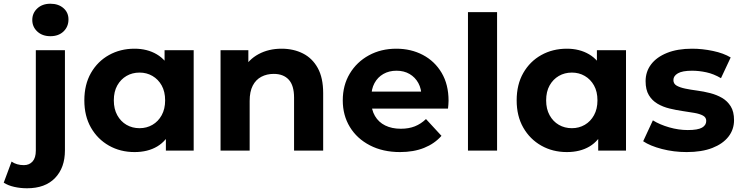

<svg xmlns="http://www.w3.org/2000/svg" viewBox="-113 -807 3978 1029"><path d="M32 202Q-4 202 -37 194.5Q-70 187 -93 172L-51 59Q-24 78 15 78Q44 78 61.5 58.5Q79 39 79 0V-538H235V-1Q235 92 182 147Q129 202 32 202ZM157 -613Q114 -613 87 -638Q60 -663 60 -700Q60 -737 87 -762Q114 -787 157 -787Q200 -787 227 -763.5Q254 -740 254 -703Q254 -664 227.5 -638.5Q201 -613 157 -613Z M608 8Q532 8 471 -26.5Q410 -61 374.5 -123Q339 -185 339 -269Q339 -354 374.5 -416Q410 -478 471 -512Q532 -546 608 -546Q676 -546 727 -516Q778 -486 806 -425Q834 -364 834 -269Q834 -175 807 -113.5Q780 -52 729.5 -22Q679 8 608 8ZM635 -120Q673 -120 704 -138Q735 -156 753.5 -189.5Q772 -223 772 -269Q772 -316 753.5 -349Q735 -382 704 -400Q673 -418 635 -418Q596 -418 565 -400Q534 -382 515.5 -349Q497 -316 497 -269Q497 -223 515.5 -189.5Q534 -156 565 -138Q596 -120 635 -120ZM776 0V-110L779 -270L769 -429V-538H925V0Z M1396 -546Q1460 -546 1510.5 -520.5Q1561 -495 1590 -442.5Q1619 -390 1619 -308V0H1463V-284Q1463 -349 1434.5 -380Q1406 -411 1354 -411Q1317 -411 1287.5 -395.5Q1258 -380 1241.5 -348Q1225 -316 1225 -266V0H1069V-538H1218V-389L1190 -434Q1219 -488 1273 -517Q1327 -546 1396 -546Z M2031 8Q1939 8 1869.5 -28Q1800 -64 1762 -126.5Q1724 -189 1724 -269Q1724 -350 1761.5 -412.5Q1799 -475 1864 -510.5Q1929 -546 2011 -546Q2090 -546 2153.5 -512.5Q2217 -479 2254 -416.5Q2291 -354 2291 -267Q2291 -258 2290 -246.5Q2289 -235 2288 -225H1851V-316H2206L2146 -289Q2146 -331 2129 -362Q2112 -393 2082 -410.5Q2052 -428 2012 -428Q1972 -428 1941.5 -410.5Q1911 -393 1894 -361.5Q1877 -330 1877 -287V-263Q1877 -219 1896.5 -185.5Q1916 -152 1951.5 -134.5Q1987 -117 2035 -117Q2078 -117 2110.5 -130Q2143 -143 2170 -169L2253 -79Q2216 -37 2160 -14.5Q2104 8 2031 8Z M2395 0V-742H2551V0Z M2925 8Q2849 8 2788 -26.5Q2727 -61 2691.5 -123Q2656 -185 2656 -269Q2656 -354 2691.5 -416Q2727 -478 2788 -512Q2849 -546 2925 -546Q2993 -546 3044 -516Q3095 -486 3123 -425Q3151 -364 3151 -269Q3151 -175 3124 -113.5Q3097 -52 3046.5 -22Q2996 8 2925 8ZM2952 -120Q2990 -120 3021 -138Q3052 -156 3070.5 -189.5Q3089 -223 3089 -269Q3089 -316 3070.5 -349Q3052 -382 3021 -400Q2990 -418 2952 -418Q2913 -418 2882 -400Q2851 -382 2832.5 -349Q2814 -316 2814 -269Q2814 -223 2832.5 -189.5Q2851 -156 2882 -138Q2913 -120 2952 -120ZM3093 0V-110L3096 -270L3086 -429V-538H3242V0Z M3567 8Q3498 8 3434.5 -8.5Q3371 -25 3334 -50L3386 -162Q3423 -139 3473.5 -124.5Q3524 -110 3573 -110Q3627 -110 3649.5 -123Q3672 -136 3672 -159Q3672 -178 3654.5 -187.5Q3637 -197 3608 -202Q3579 -207 3544.5 -212Q3510 -217 3475 -225.5Q3440 -234 3411 -251Q3382 -268 3364.5 -297Q3347 -326 3347 -372Q3347 -423 3376.5 -462Q3406 -501 3462 -523.5Q3518 -546 3596 -546Q3651 -546 3708 -534Q3765 -522 3803 -499L3751 -388Q3712 -411 3672.5 -419.5Q3633 -428 3596 -428Q3544 -428 3520 -414Q3496 -400 3496 -378Q3496 -358 3513.5 -348Q3531 -338 3560 -332Q3589 -326 3623.5 -321.5Q3658 -317 3693 -308Q3728 -299 3756.5 -282.5Q3785 -266 3803 -237.5Q3821 -209 3821 -163Q3821 -113 3791 -74.5Q3761 -36 3704.5 -14Q3648 8 3567 8Z"/></svg>

Font: MOST Montserrat
Style: Bold
Weight: 700
Designer: Julieta Ulanovsky
Foundry: Julieta Ulanovsky
Version: Version 8.000;March 11, 2024;FontCreator 15.0.0.2926 64-bit